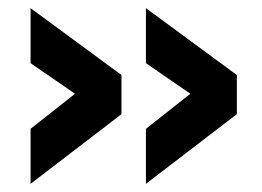

<svg xmlns="http://www.w3.org/2000/svg" viewBox="-20 -474 643 471"><path d="M55 -158V-23L278 -194V-290L55 -454V-319L164 -244ZM338 -158V-23L561 -194V-290L338 -454V-319L447 -244Z"/></svg>

Font: RazerF5
Style: Bold
Weight: 700
Foundry: Razer Inc.
Version: Version 2